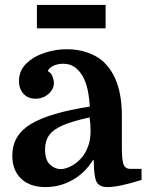

<svg xmlns="http://www.w3.org/2000/svg" viewBox="-20 -750 595 780"><path d="M30 -118Q30 -201 106 -246.5Q182 -292 345 -317Q341 -367 334 -394Q327 -421 316 -440Q303 -463 284 -477Q265 -491 236 -491Q215 -491 197.5 -483Q180 -475 174 -461Q188 -454 193.5 -439Q199 -424 199 -413Q199 -388 177 -368.5Q155 -349 124 -349Q93 -349 75 -369.5Q57 -390 57 -421Q57 -462 86 -491Q115 -520 160 -535Q205 -550 251 -550Q298 -550 335.5 -536.5Q373 -523 396 -503Q475 -433 475 -281V-151Q475 -102 481.5 -83Q488 -64 510 -64H555V-19Q463 10 416 10Q383 10 372 -12Q361 -34 361 -99H357Q326 -48 275 -19Q224 10 165 10Q102 10 66 -24Q30 -58 30 -118ZM226 -63Q247 -63 272.5 -77Q298 -91 317 -116Q328 -130 338 -156Q348 -182 348 -218Q348 -230 347 -245Q346 -260 344 -273Q275 -258 235.5 -241Q196 -224 179.5 -200.5Q163 -177 163 -143Q163 -100 183 -81.5Q203 -63 226 -63ZM130 -635V-730H409V-635Z"/></svg>

Font: Domine
Style: Regular
Weight: 400
Designer: Pablo Impallari, Rodrigo Fuenzalida, Brenda Gallo
Foundry: Pablo Impallari, Rodrigo Fuenzalida, Brenda Gallo
Version: Version 2.000;September 19, 2022;FontCreator 14.0.0.2877 64-